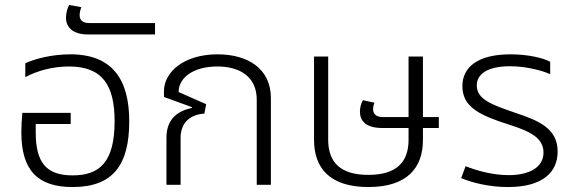

<svg xmlns="http://www.w3.org/2000/svg" viewBox="-20 -745 2313 774"><path d="M273 9C438 9 501 -83 501 -256C501 -423 434 -526 264 -526C189 -526 121 -508 82 -490V-434C133 -461 194 -477 258 -477C395 -477 442 -399 442 -256C442 -91 381 -38 273 -38C168 -38 124 -88 124 -211V-245H265V-290H70C68 -267 66 -235 66 -212C66 -59 131 9 273 9Z M336 -606H605V-652H340C312 -652 301 -665 301 -684C301 -695 305 -709 308 -716L259 -725C251 -712 246 -690 246 -674C246 -637 271 -606 336 -606Z M651 0H708V-189C708 -256 753 -284 804 -287L811 -325L700 -374C700 -432 760 -477 856 -477C948 -477 1015 -435 1015 -343V0H1072V-350C1072 -469 978 -526 857 -526C721 -526 641 -454 641 -378V-354L754 -313L753 -310C696 -297 651 -266 651 -189Z M1465 9C1621 9 1685 -68 1685 -181V-229H1749V-273H1685V-517H1627V-273H1525C1495 -273 1484 -286 1484 -306C1484 -315 1487 -325 1490 -331L1443 -341C1436 -330 1431 -312 1431 -295C1431 -257 1456 -229 1521 -229H1627V-182C1627 -89 1576 -40 1465 -40C1354 -40 1303 -89 1303 -182V-517H1246V-181C1246 -68 1309 9 1465 9Z M2028 9C2168 9 2228 -51 2228 -134C2228 -226 2154 -258 2061 -289C1962 -323 1902 -344 1902 -401C1902 -446 1945 -478 2036 -478C2099 -478 2165 -461 2198 -446V-496C2167 -513 2103 -526 2038 -526C1907 -526 1844 -475 1844 -398C1844 -313 1914 -280 2034 -242C2115 -216 2171 -190 2171 -130C2171 -70 2113 -39 2031 -39C1964 -39 1900 -58 1857 -75L1839 -27C1885 -8 1952 9 2028 9Z"/></svg>

Font: Noto Sans Thai UI Light
Style: Regular
Weight: 300
Designer: Monotype Design Team
Foundry: Monotype Imaging Inc.
Version: Version 2.000